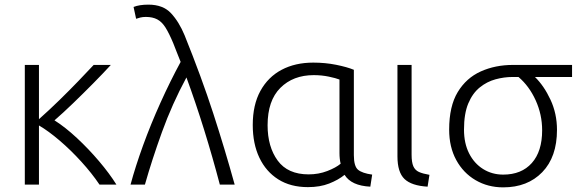

<svg xmlns="http://www.w3.org/2000/svg" viewBox="-20 -796 2508 828"><path d="M87 0V-516H148V-282Q193 -322 236.5 -364.5Q280 -407 318 -446.5Q356 -486 384 -516H458Q425 -480 382 -436.5Q339 -393 295.5 -351Q252 -309 215 -277Q261 -248 311.5 -201Q362 -154 407 -101Q452 -48 482 0H409Q376 -49 330.5 -99Q285 -149 237 -190Q189 -231 148 -255V0Z M543 0Q564 -78 597 -169Q630 -260 672 -353Q714 -446 759 -529Q750 -550 742.5 -570.5Q735 -591 727 -610Q709 -653 693.5 -677.5Q678 -702 658 -712.5Q638 -723 609 -723Q596 -723 585.5 -720.5Q575 -718 567 -715L556 -766Q581 -776 620 -776Q683 -776 717.5 -739Q752 -702 776 -644Q849 -463 899.5 -307.5Q950 -152 992 0H928Q897 -118 860.5 -235.5Q824 -353 784 -462Q722 -347 678.5 -226.5Q635 -106 605 0Z M1308 11Q1233 11 1180 -22.5Q1127 -56 1098.5 -116Q1070 -176 1070 -257Q1070 -344 1103 -404Q1136 -464 1194.5 -495Q1253 -526 1331 -526Q1383 -526 1430 -516.5Q1477 -507 1506 -495V-127Q1506 -79 1524 -64Q1542 -49 1585 -43L1577 9Q1495 5 1466 -42Q1439 -20 1399.5 -4.5Q1360 11 1308 11ZM1311 -44Q1354 -44 1391.5 -58.5Q1429 -73 1449 -90Q1444 -111 1444 -136V-453Q1429 -459 1398 -465.5Q1367 -472 1333 -472Q1244 -472 1189 -417Q1134 -362 1134 -256Q1134 -163 1177.5 -103.5Q1221 -44 1311 -44Z M1824 9Q1755 5 1724.5 -24Q1694 -53 1694 -122V-516H1755V-129Q1755 -96 1762.5 -79Q1770 -62 1786.5 -54.5Q1803 -47 1832 -42Z M2150 12Q2084 12 2031 -19Q1978 -50 1947.5 -106Q1917 -162 1917 -237Q1917 -338 1954 -399Q1991 -460 2053.5 -488Q2116 -516 2192 -516H2447V-464H2287Q2326 -426 2354 -366Q2382 -306 2382 -236Q2382 -119 2318.5 -53.5Q2255 12 2150 12ZM2150 -43Q2229 -43 2273.5 -93Q2318 -143 2318 -234Q2318 -302 2290 -363.5Q2262 -425 2216 -464H2190Q2154 -464 2117 -454Q2080 -444 2049 -419Q2018 -394 1999.5 -350Q1981 -306 1981 -237Q1981 -178 2003 -134.5Q2025 -91 2063.5 -67Q2102 -43 2150 -43Z"/></svg>

Font: Ubuntu Sans Light
Style: Regular
Weight: 300
Designer: Dalton Maag Ltd
Foundry: Dalton Maag Ltd
Version: Version 1.006; ttfautohint (v1.8.4.7-5d5b)